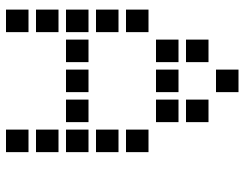

<svg xmlns="http://www.w3.org/2000/svg" viewBox="-108 -720 815 640"><g transform="rotate(90 300.0 -400.5)"><path d="M213.5 -787.5Q212.5 -787.5 212.5 -787.5Q212.5 -787.5 212.5 -786.5V-713.5Q212.5 -712.5 212.5 -712.5Q212.5 -712.5 213.5 -712.5H286.5Q287.5 -712.5 287.5 -712.5Q287.5 -712.5 287.5 -713.5V-786.5Q287.5 -787.5 287.5 -787.5Q287.5 -787.5 286.5 -787.5ZM113.5 -687.5Q112.5 -687.5 112.5 -687.5Q112.5 -687.5 112.5 -686.5V-613.5Q112.5 -612.5 112.5 -612.5Q112.5 -612.5 113.5 -612.5H186.5Q187.5 -612.5 187.5 -612.5Q187.5 -612.5 187.5 -613.5V-686.5Q187.5 -687.5 187.5 -687.5Q187.5 -687.5 186.5 -687.5ZM313.5 -687.5Q312.5 -687.5 312.5 -687.5Q312.5 -687.5 312.5 -686.5V-613.5Q312.5 -612.5 312.5 -612.5Q312.5 -612.5 313.5 -612.5H386.5Q387.5 -612.5 387.5 -612.5Q387.5 -612.5 387.5 -613.5V-686.5Q387.5 -687.5 387.5 -687.5Q387.5 -687.5 386.5 -687.5ZM113.5 -587.5Q112.5 -587.5 112.5 -587.5Q112.5 -587.5 112.5 -586.5V-513.5Q112.5 -512.5 112.5 -512.5Q112.5 -512.5 113.5 -512.5H186.5Q187.5 -512.5 187.5 -512.5Q187.5 -512.5 187.5 -513.5V-586.5Q187.5 -587.5 187.5 -587.5Q187.5 -587.5 186.5 -587.5ZM213.5 -587.5Q212.5 -587.5 212.5 -587.5Q212.5 -587.5 212.5 -586.5V-513.5Q212.5 -512.5 212.5 -512.5Q212.5 -512.5 213.5 -512.5H286.5Q287.5 -512.5 287.5 -512.5Q287.5 -512.5 287.5 -513.5V-586.5Q287.5 -587.5 287.5 -587.5Q287.5 -587.5 286.5 -587.5ZM313.5 -587.5Q312.5 -587.5 312.5 -587.5Q312.5 -587.5 312.5 -586.5V-513.5Q312.5 -512.5 312.5 -512.5Q312.5 -512.5 313.5 -512.5H386.5Q387.5 -512.5 387.5 -512.5Q387.5 -512.5 387.5 -513.5V-586.5Q387.5 -587.5 387.5 -587.5Q387.5 -587.5 386.5 -587.5ZM13.5 -487.5Q12.5 -487.5 12.5 -487.5Q12.5 -487.5 12.5 -486.5V-413.5Q12.5 -412.5 12.5 -412.5Q12.5 -412.5 13.5 -412.5H86.5Q87.5 -412.5 87.5 -412.5Q87.5 -412.5 87.5 -413.5V-486.5Q87.5 -487.5 87.5 -487.5Q87.5 -487.5 86.5 -487.5ZM413.5 -487.5Q412.5 -487.5 412.5 -487.5Q412.5 -487.5 412.5 -486.5V-413.5Q412.5 -412.5 412.5 -412.5Q412.5 -412.5 413.5 -412.5H486.5Q487.5 -412.5 487.5 -412.5Q487.5 -412.5 487.5 -413.5V-486.5Q487.5 -487.5 487.5 -487.5Q487.5 -487.5 486.5 -487.5ZM13.5 -387.5Q12.5 -387.5 12.5 -387.5Q12.5 -387.5 12.5 -386.5V-313.5Q12.5 -312.5 12.5 -312.5Q12.5 -312.5 13.5 -312.5H86.5Q87.5 -312.5 87.5 -312.5Q87.5 -312.5 87.5 -313.5V-386.5Q87.5 -387.5 87.5 -387.5Q87.5 -387.5 86.5 -387.5ZM413.5 -387.5Q412.5 -387.5 412.5 -387.5Q412.5 -387.5 412.5 -386.5V-313.5Q412.5 -312.5 412.5 -312.5Q412.5 -312.5 413.5 -312.5H486.5Q487.5 -312.5 487.5 -312.5Q487.5 -312.5 487.5 -313.5V-386.5Q487.5 -387.5 487.5 -387.5Q487.5 -387.5 486.5 -387.5ZM13.5 -287.5Q12.5 -287.5 12.5 -287.5Q12.5 -287.5 12.5 -286.5V-213.5Q12.5 -212.5 12.5 -212.5Q12.5 -212.5 13.5 -212.5H86.5Q87.5 -212.5 87.5 -212.5Q87.5 -212.5 87.5 -213.5V-286.5Q87.5 -287.5 87.5 -287.5Q87.5 -287.5 86.5 -287.5ZM113.5 -287.5Q112.5 -287.5 112.5 -287.5Q112.5 -287.5 112.5 -286.5V-213.5Q112.5 -212.5 112.5 -212.5Q112.5 -212.5 113.5 -212.5H186.5Q187.5 -212.5 187.5 -212.5Q187.5 -212.5 187.5 -213.5V-286.5Q187.5 -287.5 187.5 -287.5Q187.5 -287.5 186.5 -287.5ZM213.5 -287.5Q212.5 -287.5 212.5 -287.5Q212.5 -287.5 212.5 -286.5V-213.5Q212.5 -212.5 212.5 -212.5Q212.5 -212.5 213.5 -212.5H286.5Q287.5 -212.5 287.5 -212.5Q287.5 -212.5 287.5 -213.5V-286.5Q287.5 -287.5 287.5 -287.5Q287.5 -287.5 286.5 -287.5ZM313.5 -287.5Q312.5 -287.5 312.5 -287.5Q312.5 -287.5 312.5 -286.5V-213.5Q312.5 -212.5 312.5 -212.5Q312.5 -212.5 313.5 -212.5H386.5Q387.5 -212.5 387.5 -212.5Q387.5 -212.5 387.5 -213.5V-286.5Q387.5 -287.5 387.5 -287.5Q387.5 -287.5 386.5 -287.5ZM413.5 -287.5Q412.5 -287.5 412.5 -287.5Q412.5 -287.5 412.5 -286.5V-213.5Q412.5 -212.5 412.5 -212.5Q412.5 -212.5 413.5 -212.5H486.5Q487.5 -212.5 487.5 -212.5Q487.5 -212.5 487.5 -213.5V-286.5Q487.5 -287.5 487.5 -287.5Q487.5 -287.5 486.5 -287.5ZM13.5 -187.5Q12.5 -187.5 12.5 -187.5Q12.5 -187.5 12.5 -186.5V-113.5Q12.5 -112.5 12.5 -112.5Q12.5 -112.5 13.5 -112.5H86.5Q87.5 -112.5 87.5 -112.5Q87.5 -112.5 87.5 -113.5V-186.5Q87.5 -187.5 87.5 -187.5Q87.5 -187.5 86.5 -187.5ZM413.5 -187.5Q412.5 -187.5 412.5 -187.5Q412.5 -187.5 412.5 -186.5V-113.5Q412.5 -112.5 412.5 -112.5Q412.5 -112.5 413.5 -112.5H486.5Q487.5 -112.5 487.5 -112.5Q487.5 -112.5 487.5 -113.5V-186.5Q487.5 -187.5 487.5 -187.5Q487.5 -187.5 486.5 -187.5ZM13.5 -87.5Q12.5 -87.5 12.5 -87.5Q12.5 -87.5 12.5 -86.5V-13.5Q12.5 -12.5 12.5 -12.5Q12.5 -12.5 13.5 -12.5H86.5Q87.5 -12.5 87.5 -12.5Q87.5 -12.5 87.5 -13.5V-86.5Q87.5 -87.5 87.5 -87.5Q87.5 -87.5 86.5 -87.5ZM413.5 -87.5Q412.5 -87.5 412.5 -87.5Q412.5 -87.5 412.5 -86.5V-13.5Q412.5 -12.5 412.5 -12.5Q412.5 -12.5 413.5 -12.5H486.5Q487.5 -12.5 487.5 -12.5Q487.5 -12.5 487.5 -13.5V-86.5Q487.5 -87.5 487.5 -87.5Q487.5 -87.5 486.5 -87.5Z"/></g></svg>

Font: Doto Black
Style: Regular
Weight: 900
Monospace: yes
Version: Version 1.000